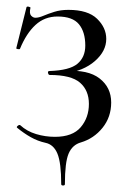

<svg xmlns="http://www.w3.org/2000/svg" viewBox="-20 -429 395 584"><path d="M166.2 131.2Q166.2 66.2 154.7 38.4Q143.2 10.6 118.4 5.4Q94.8 0.2 73.7 -11.7Q52.6 -23.6 32.6 -40Q29 -42.2 33.9 -46.3Q38.8 -50.4 41.8 -48Q61.8 -29.6 89.9 -21.2Q118 -12.8 147 -12.8Q200.8 -12.8 225.6 -42.1Q250.4 -71.4 250.4 -113Q250.4 -154 223.4 -177.5Q196.4 -201 130.8 -201Q127.6 -201 126.1 -207Q124.6 -213 130.8 -213Q191.6 -215 215.5 -235Q239.4 -255 239.4 -290.4Q239.4 -332 220 -355.4Q200.6 -378.8 155 -378.8Q115.8 -378.8 87.9 -353.1Q60 -327.4 40.8 -280.6Q39.6 -278.6 34.1 -279.6Q28.6 -280.6 29.6 -282.8L60.6 -407Q61.8 -410 67.7 -408.5Q73.6 -407 72.6 -405Q68.6 -388 74.6 -381.5Q80.6 -375 87.6 -375Q98 -375 112.1 -381Q126.2 -387 145.2 -393Q164.2 -399 188 -399Q247.4 -399 275.3 -371.9Q303.2 -344.8 303.2 -310.6Q303.2 -273.4 268.6 -243.2Q234 -213 176.6 -205L178.8 -213Q247.6 -217.8 282.9 -190.4Q318.2 -163 318.2 -117.2Q318.2 -73 291.9 -40.3Q265.6 -7.6 226 4.2Q200 11.6 188.7 38.2Q177.4 64.8 177.4 131.2Q177.4 135.2 171.8 135.2Q166.2 135.2 166.2 131.2Z"/></svg>

Font: Cormorant Infant Light
Style: Regular
Weight: 300
Designer: Christian Thalmann (Catharsis Fonts)
Foundry: Catharsis Fonts
Version: Version 4.001